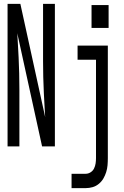

<svg xmlns="http://www.w3.org/2000/svg" viewBox="-20 -755 640 990"><path d="M19 0V-735H85L213 -151Q213 -154 212.5 -158Q212 -162 212 -165L206 -276Q204 -317 203 -358.5Q202 -400 202 -441V-735H263V0H197L69 -584Q69 -581 69.5 -577Q70 -573 70 -570L76 -459Q78 -418 79 -376.5Q80 -335 80 -294V0ZM452 -611V-729H540V-611ZM349 215V141H422Q435 141 447 133.5Q459 126 465 113.5Q471 101 473 87.5Q475 74 475 60V-447H380V-520H536V60Q536 79 534.5 97Q533 115 527.5 132.5Q522 150 513 165.5Q504 181 489.5 193Q475 205 457.5 210Q440 215 422 215Z"/></svg>

Font: Iosevka SS04 Extended
Style: Regular
Weight: 400
Width: 7
Monospace: yes
Designer: Belleve Invis
Foundry: Belleve Invis
Version: Version 19.0.0; ttfautohint (v1.8.4)